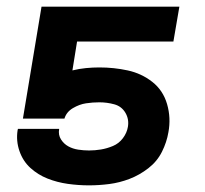

<svg xmlns="http://www.w3.org/2000/svg" viewBox="-20 -550 616 578"><path d="M248 8Q278 8 309 4Q340 0 370 -11.5Q400 -23 426.5 -43.5Q453 -64 467.5 -93Q482 -122 487 -152Q495 -195 483 -236.5Q471 -278 438.5 -303.5Q406 -329 364.5 -338Q323 -347 279 -347Q259 -347 238.5 -345Q218 -343 198 -338L212 -425H502L520 -530H105L49 -193H174Q180 -213 199.5 -224.5Q219 -236 239 -239Q259 -242 279 -242Q302 -242 324 -236Q346 -230 357.5 -210.5Q369 -191 365 -168Q362 -150 350 -134Q338 -118 320 -110.5Q302 -103 284 -100Q266 -97 248 -97Q232 -97 215.5 -99.5Q199 -102 185.5 -109.5Q172 -117 163.5 -130.5Q155 -144 158 -161V-162H34L33 -158Q28 -126 38.5 -95.5Q49 -65 71.5 -44.5Q94 -24 123 -12.5Q152 -1 184 3.5Q216 8 248 8Z"/></svg>

Font: Iosevka Sparkle
Style: Bold Italic
Weight: 700
Italic angle: -9°
Designer: Belleve Invis
Foundry: Belleve Invis
Version: Version 4.5.0; ttfautohint (v1.8.3)